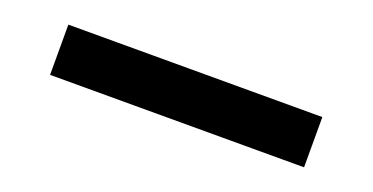

<svg xmlns="http://www.w3.org/2000/svg" viewBox="-21 -606 981 505"><g transform="rotate(20 469.0 -353.5)"><path d="M113.3 -423.8H824.2V-283.2H113.3Z"/></g></svg>

Font: Pretendard JP Black
Style: Regular
Weight: 900
Designer: Base glyphs from Inter by Rasmus Andersson; Hangeul glyphs from Noto Sans CJK(Source Han Sans) by Jang Soo-young and Kan
Foundry: Kil Hyung-jin
Version: Version 1.309